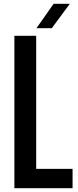

<svg xmlns="http://www.w3.org/2000/svg" viewBox="-20 -988 410 1008"><path d="M55.5 0V-800H170V-101.5H361V0ZM171.5 -840 261.5 -968H346.5L252 -840Z"/></svg>

Font: Big Shoulders Text Thin
Style: Bold
Weight: 700
Version: Version 2.002